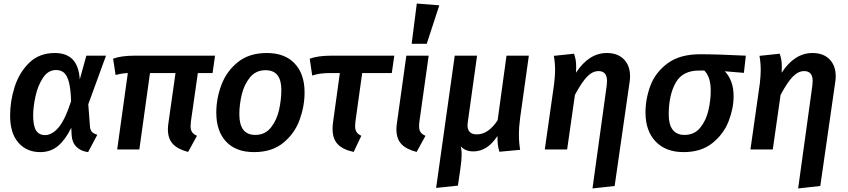

<svg xmlns="http://www.w3.org/2000/svg" viewBox="-20 -843 4782 1083"><path d="M430 -395 467 -529H578L478 -255L487 -135Q488 -112 497.5 -100.5Q507 -89 529 -83L477 15Q436 10 411 -15Q386 -40 384 -82L382 -122Q349 -55 307.5 -20Q266 15 207 15Q130 15 83.5 -38.5Q37 -92 37 -191Q37 -273 63 -354Q89 -435 145.5 -489.5Q202 -544 289 -544Q355 -544 390 -507.5Q425 -471 430 -395ZM167 -192Q167 -133 183.5 -107Q200 -81 234 -81Q273 -81 309.5 -123Q346 -165 381 -272Q379 -340 369 -378.5Q359 -417 341.5 -432.5Q324 -448 296 -448Q251 -448 222 -403.5Q193 -359 180 -299Q167 -239 167 -192Z M1057 -159Q1055 -139 1055 -132Q1055 -111 1063 -98.5Q1071 -86 1091 -77L1041 14Q983 -1 955 -31Q927 -61 927 -114Q927 -130 930 -149L970 -431H826L766 0H641L701 -431Q670 -430 632 -420L618 -512Q663 -529 740 -529H1193L1179 -431H1096Z M1200 -208Q1200 -286 1228.5 -363Q1257 -440 1321 -492Q1385 -544 1485 -544Q1587 -544 1642.5 -484.5Q1698 -425 1698 -322Q1698 -244 1670 -167Q1642 -90 1578 -37.5Q1514 15 1413 15Q1311 15 1255.5 -44Q1200 -103 1200 -208ZM1567 -336Q1567 -447 1478 -447Q1423 -447 1390 -406.5Q1357 -366 1343.5 -309Q1330 -252 1330 -198Q1330 -82 1420 -82Q1475 -82 1508 -123.5Q1541 -165 1554 -223Q1567 -281 1567 -336Z M1985 -159Q1983 -139 1983 -132Q1983 -111 1991 -98.5Q1999 -86 2018 -77L1975 14Q1914 1 1885 -29.5Q1856 -60 1856 -115Q1856 -137 1858 -149L1897 -431H1848Q1813 -431 1789.5 -428Q1766 -425 1741 -417L1727 -512Q1774 -529 1849 -529H2204L2190 -431H2023Z M2346 -159Q2344 -148 2344 -131Q2344 -110 2352 -98Q2360 -86 2380 -77L2330 14Q2271 -1 2243.5 -31Q2216 -61 2216 -114Q2216 -130 2219 -149L2272 -529H2398ZM2458 -813 2387 -596H2302L2331 -823Z M2907 -82Q2907 -38 2914 2L2797 13Q2790 -10 2788 -28.5Q2786 -47 2786 -76Q2729 11 2650 11Q2603 11 2579 -18Q2584 4 2584 28Q2584 59 2577 107L2563 204L2440 217L2545 -529H2671L2619 -157Q2617 -143 2617 -138Q2617 -85 2669 -85Q2735 -85 2787 -165L2837 -529H2963L2914 -179Q2907 -127 2907 -82Z M3402 -359Q3404 -379 3404 -386Q3404 -442 3356 -442Q3323 -442 3293 -412Q3263 -382 3223 -308L3179 0H3053L3106 -373Q3111 -420 3111 -448Q3111 -488 3104 -528L3218 -540Q3224 -522 3227 -506Q3230 -490 3230 -465Q3230 -445 3229 -433Q3302 -544 3403 -544Q3464 -544 3499 -508.5Q3534 -473 3534 -412Q3534 -396 3531 -378L3447 206L3322 220Z M3621 -208Q3621 -286 3649 -360.5Q3677 -435 3746 -486Q3815 -537 3929 -537Q4027 -537 4187 -529L4176 -432L4068 -441Q4091 -418 4104.5 -382.5Q4118 -347 4118 -300Q4118 -232 4090 -159.5Q4062 -87 3998.5 -36Q3935 15 3836 15Q3735 15 3678 -45Q3621 -105 3621 -208ZM3989 -331Q3989 -409 3953 -445H3925Q3830 -446 3791 -376Q3752 -306 3752 -196Q3752 -140 3774.5 -111Q3797 -82 3841 -82Q3897 -82 3930 -123Q3963 -164 3976 -221Q3989 -278 3989 -331Z M4562 -359Q4564 -379 4564 -386Q4564 -442 4516 -442Q4483 -442 4453 -412Q4423 -382 4383 -308L4339 0H4213L4266 -373Q4271 -420 4271 -448Q4271 -488 4264 -528L4378 -540Q4384 -522 4387 -506Q4390 -490 4390 -465Q4390 -445 4389 -433Q4462 -544 4563 -544Q4624 -544 4659 -508.5Q4694 -473 4694 -412Q4694 -396 4691 -378L4607 206L4482 220Z"/></svg>

Font: FiraGO Medium
Style: Italic
Weight: 500
Italic angle: -8°
Designer: bBox Type GmbH
Foundry: bBox Type GmbH
Version: Version 1.001